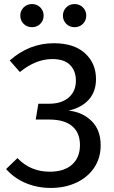

<svg xmlns="http://www.w3.org/2000/svg" viewBox="-20 -914 561 946"><path d="M10 -81 66 -135Q130 -68 225 -68Q296 -68 335 -103Q374 -138 374 -199Q374 -260 335.5 -292.5Q297 -325 222 -325H156L169 -403H223Q283 -403 318.5 -433.5Q354 -464 354 -517Q354 -564 325.5 -593.5Q297 -623 238 -623Q156 -623 78 -559L28 -616Q124 -701 245 -701Q345 -701 399 -651.5Q453 -602 453 -525Q453 -462 417 -422.5Q381 -383 318 -369Q386 -362 431 -318Q476 -274 476 -198Q476 -136 444.5 -88.5Q413 -41 357 -14.5Q301 12 230 12Q165 12 108 -11.5Q51 -35 10 -81ZM195 -837Q195 -813 178.5 -796.5Q162 -780 138 -780Q113 -780 96.5 -796.5Q80 -813 80 -837Q80 -861 96.5 -877.5Q113 -894 138 -894Q162 -894 178.5 -877.5Q195 -861 195 -837ZM405 -837Q405 -813 388.5 -796.5Q372 -780 347 -780Q323 -780 306.5 -796.5Q290 -813 290 -837Q290 -861 306.5 -877.5Q323 -894 347 -894Q372 -894 388.5 -877.5Q405 -861 405 -837Z"/></svg>

Font: FiraGOUPP
Style: Medium
Weight: 400
Designer: bBox Type
Foundry: bBox Type GmbH
Version: Version 1.001